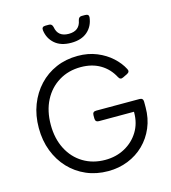

<svg xmlns="http://www.w3.org/2000/svg" viewBox="-141 -1113 1104 1238"><g transform="rotate(-15 410.5 -493.5)"><path d="M428 12Q349 12 283 -16.5Q217 -45 168.5 -96.5Q120 -148 93 -218Q66 -288 66 -372Q66 -456 93 -526Q120 -596 168.5 -648Q217 -700 283 -728.5Q349 -757 428 -757Q498 -757 555 -733.5Q612 -710 653 -672.5Q694 -635 716 -592Q727 -572 705 -561L676 -547Q655 -536 644 -558Q613 -617 558 -649.5Q503 -682 428 -682Q346 -682 282 -643Q218 -604 182 -534.5Q146 -465 146 -372Q146 -280 182 -210Q218 -140 282 -101.5Q346 -63 428 -63Q501 -63 559.5 -95Q618 -127 652 -182.5Q686 -238 686 -310V-315H452Q428 -315 428 -339V-361Q428 -385 452 -385H742Q766 -385 766 -361V-323Q766 -250 740 -188.5Q714 -127 668 -82Q622 -37 560.5 -12.5Q499 12 428 12ZM411 -849Q342 -849 302 -884Q262 -919 255 -974Q252 -999 278 -999H302Q322 -999 327 -976Q338 -909 411 -909Q483 -909 495 -976Q500 -999 520 -999H543Q569 -999 567 -977Q560 -919 520 -884Q480 -849 411 -849Z"/></g></svg>

Font: Pitagon Sans Text
Style: Regular
Weight: 400
Designer: Travis Tran
Foundry: Pitagon
Version: Version 1.001; ttfautohint (v1.8.4.7-5d5b);gftools[0.9.26]